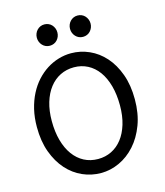

<svg xmlns="http://www.w3.org/2000/svg" viewBox="-135 -1034 982 1146"><g transform="rotate(-15 356.5 -460.5)"><path d="M654.3 -361.3Q654.3 -273.4 628.2 -204.1Q602.1 -134.8 558.8 -86.7Q515.6 -38.6 460.4 -13.2Q405.3 12.2 346.7 12.2Q287.6 12.2 233.4 -11.7Q179.2 -35.6 137.7 -82Q96.2 -128.4 71.3 -196Q46.4 -263.7 46.4 -351.6Q46.4 -410.2 58.3 -460.4Q70.3 -510.7 91.6 -552.2Q112.8 -593.8 142.1 -626Q171.4 -658.2 205.8 -680.2Q240.2 -702.1 278.6 -713.6Q316.9 -725.1 356.4 -725.1Q414.6 -725.1 468.5 -701.2Q522.5 -677.2 563.7 -630.9Q605 -584.5 629.6 -516.8Q654.3 -449.2 654.3 -361.3ZM559.1 -349.1Q559.1 -416.5 544.2 -470.5Q529.3 -524.4 502 -562Q474.6 -599.6 436.3 -619.6Q397.9 -639.6 351.6 -639.6Q305.2 -639.6 266.6 -620.4Q228 -601.1 200.2 -565.2Q172.4 -529.3 157 -478.3Q141.6 -427.2 141.6 -363.8Q141.6 -296.9 156.5 -243.2Q171.4 -189.5 199 -151.6Q226.6 -113.8 265.1 -93.5Q303.7 -73.2 351.6 -73.2Q396.5 -73.2 434.6 -92Q472.7 -110.8 500.2 -146.2Q527.8 -181.6 543.5 -232.9Q559.1 -284.2 559.1 -349.1ZM184.1 -866.7Q184.1 -880.4 189 -892.3Q193.8 -904.3 202.4 -913.3Q210.9 -922.4 222.4 -927.5Q233.9 -932.6 247.6 -932.6Q261.2 -932.6 272.9 -927.5Q284.7 -922.4 293 -913.3Q301.3 -904.3 306.2 -892.3Q311 -880.4 311 -866.7Q311 -853 306.2 -841.1Q301.3 -829.1 293 -820.1Q284.7 -811 272.9 -805.9Q261.2 -800.8 247.6 -800.8Q233.9 -800.8 222.4 -805.9Q210.9 -811 202.4 -820.1Q193.8 -829.1 189 -841.1Q184.1 -853 184.1 -866.7ZM389.2 -866.7Q389.2 -880.4 394 -892.3Q398.9 -904.3 407.5 -913.3Q416 -922.4 427.5 -927.5Q439 -932.6 452.6 -932.6Q466.3 -932.6 478 -927.5Q489.7 -922.4 498 -913.3Q506.3 -904.3 511.2 -892.3Q516.1 -880.4 516.1 -866.7Q516.1 -853 511.2 -841.1Q506.3 -829.1 498 -820.1Q489.7 -811 478 -805.9Q466.3 -800.8 452.6 -800.8Q439 -800.8 427.5 -805.9Q416 -811 407.5 -820.1Q398.9 -829.1 394 -841.1Q389.2 -853 389.2 -866.7Z"/></g></svg>

Font: Andika Am
Style: Regular
Weight: 400
Designer: Victor Gaultney, Annie Olsen, Julie Remington, Don Collingsworth, Eric Hays, Becca Hirsbrunner
Foundry: SIL International
Version: Version 5.000